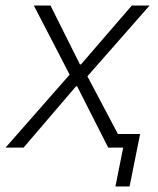

<svg xmlns="http://www.w3.org/2000/svg" viewBox="-39 -532 568 692"><path d="M377 140 405 0H351L239 -221H235L46 0H-19L212 -263L83 -512H143L249 -300H253L436 -512H500L276 -257L386 -49H466L428 140Z"/></svg>

Font: IBM Plex Sans Light
Style: Italic
Weight: 300
Italic angle: -11.31°
Designer: Mike Abbink, Paul van der Laan, Pieter van Rosmalen
Foundry: Bold Monday
Version: Version 3.0